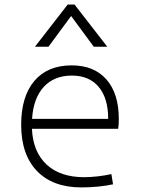

<svg xmlns="http://www.w3.org/2000/svg" viewBox="-20 -815 626 845"><path d="M338.4 9.8Q211.9 9.8 142.6 -62.5Q73.2 -134.8 73.2 -265.6Q73.2 -390.6 131.3 -459Q189.5 -527.3 295.4 -527.3Q394 -527.3 448.5 -465.3Q502.9 -403.3 502.9 -291Q502.9 -263.7 500 -248H120.6Q125 -147 184.8 -91.1Q244.6 -35.2 350.1 -35.2Q377.4 -35.2 409.7 -38.8Q441.9 -42.5 470.2 -48.8L477.5 -3.9Q449.7 2.4 412.8 6.1Q376 9.8 338.4 9.8ZM121.1 -292H456.1Q456.1 -382.8 414.3 -432.6Q372.6 -482.4 296.4 -482.4Q218.3 -482.4 172.6 -432.6Q127 -382.8 121.1 -292ZM133.8 -609.4 277.8 -794.9H308.1L452.1 -609.4H392.6L293 -744.6L193.4 -609.4Z"/></svg>

Font: Cascadia Code ExtraLight
Style: Regular
Weight: 200
Monospace: yes
Designer: Aaron Bell
Foundry: Saja Typeworks
Version: Version 2407.024; ttfautohint (v1.8.4)